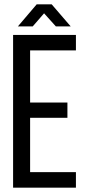

<svg xmlns="http://www.w3.org/2000/svg" viewBox="-20 -860 400 880"><path d="M130 -739H62L148 -840H217L304 -739H236L182 -799ZM289 -390V-320H118V-71H328V0H40V-700H328V-629H118V-390Z"/></svg>

Font: Adderley Regular
Style: Regular
Weight: 400
Designer: gorohovskiy
Version: Version 1.003 November 13, 2017